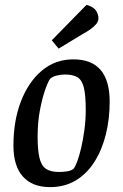

<svg xmlns="http://www.w3.org/2000/svg" viewBox="-20 -756 504 786"><path d="M185 10Q112 10 73.5 -33.5Q35 -77 35 -160Q35 -261 65.5 -340.5Q96 -420 151 -466.5Q206 -513 280 -513Q355 -513 392 -469.5Q429 -426 429 -340Q429 -268 413 -204.5Q397 -141 366 -92.5Q335 -44 289.5 -17Q244 10 185 10ZM221 -52Q238 -52 254.5 -54.5Q271 -57 281 -65Q288 -73 296.5 -96Q305 -119 312.5 -151.5Q320 -184 325.5 -224Q331 -264 331 -307Q331 -365 323.5 -396.5Q316 -428 297.5 -439.5Q279 -451 245 -451Q229 -451 211.5 -446.5Q194 -442 186 -434Q179 -427 166.5 -393Q154 -359 144 -308Q134 -257 134 -197Q134 -142 141.5 -110Q149 -78 168 -65Q187 -52 221 -52ZM220 -557 192 -591 334 -736Q363 -728 373 -712.5Q383 -697 383 -681Q383 -668 373 -656.5Q363 -645 348.5 -635Q334 -625 319 -617Z"/></svg>

Font: Faustina Medium
Style: Italic
Weight: 500
Italic angle: -8°
Designer: Alfonso Garcia
Foundry: http://www.omnibus-type.com
Version: Version 1.200